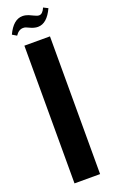

<svg xmlns="http://www.w3.org/2000/svg" viewBox="-163 -878 545 916"><g transform="rotate(-20 110.0 -420.0)"><path d="M28.8 -755.9 6.8 -769Q37.6 -835 84 -835Q99.1 -835 113.8 -829.1L138.2 -817.9Q151.9 -811 161.1 -811Q178.7 -811 190.9 -839.8L213.9 -828.1Q183.1 -761.2 137.2 -761.2Q122.1 -761.2 105 -768.1L83 -777.8Q77.1 -780.8 67.9 -780.8Q45.4 -780.8 28.8 -755.9ZM44.9 -699.2H174.8V0H44.9Z"/></g></svg>

Font: Moniqa Black Paragraph
Style: Regular
Weight: 900
Designer: Rajesh Rajput
Foundry: Rajesh Rajput
Version: Version 1.000